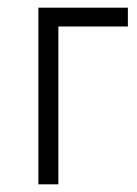

<svg xmlns="http://www.w3.org/2000/svg" viewBox="-20 -480 358 500"><path d="M80 -460V0H132V-411H313V-460Z"/></svg>

Font: Jost Light
Style: Regular
Weight: 300
Version: Version 3.710